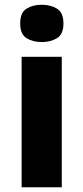

<svg xmlns="http://www.w3.org/2000/svg" viewBox="-20 -788 351 808"><path d="M156 -768Q193 -768 220 -751.5Q247 -735 247 -689Q247 -644 220 -627.5Q193 -611 156 -611Q118 -611 91.5 -627.5Q65 -644 65 -689Q65 -735 91.5 -751.5Q118 -768 156 -768ZM240 -549V0H71V-549Z"/></svg>

Font: Noto Sans Khmer UI ExtraBold
Style: Regular
Weight: 800
Designer: Danh Hong and the Monotype Design Team
Foundry: Monotype Imaging Inc.
Version: Version 2.002; ttfautohint (v1.8.4.7-5d5b)